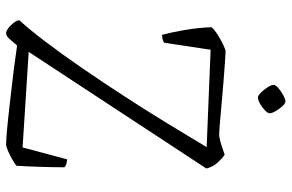

<svg xmlns="http://www.w3.org/2000/svg" viewBox="-183 -772 955 629"><g transform="rotate(90 294.5 -457.5)"><path d="M88 0Q79 0 63.5 -15Q48 -30 46 -43Q78 -78 118.5 -131.5Q159 -185 204 -250.5Q249 -316 295 -387Q340 -456 382.5 -525.5Q425 -595 462 -657L143 -670L120 -518Q111 -511 94 -511Q87 -537 79 -581.5Q71 -626 69 -673Q78 -683 94.5 -693.5Q111 -704 127 -711.5Q143 -719 148 -719Q155 -719 183.5 -717Q212 -715 250 -712Q288 -709 325 -705.5Q362 -702 388 -700Q414 -698 418 -698Q432 -698 452.5 -704.5Q473 -711 487 -716Q499 -708 513 -692.5Q527 -677 532 -656L150 -74L463 -54L502 -200Q514 -199 520.5 -196Q527 -193 528 -191Q528 -154 526.5 -108.5Q525 -63 523 -34Q516 -28 502 -20Q488 -12 474 -6Q460 0 453 0Q440 0 406 -3Q372 -6 329 -11Q286 -16 243 -21Q200 -26 169 -30.5Q138 -35 129 -36Q118 -23 108 -11.5Q98 0 88 0ZM299 -825Q293 -825 283.5 -834.5Q274 -844 266 -856.5Q258 -869 258 -876Q258 -883 268.5 -892Q279 -901 292 -908Q305 -915 312 -915Q319 -915 328 -905Q337 -895 344 -883Q351 -871 351 -863Q351 -857 341.5 -848Q332 -839 320 -832Q308 -825 299 -825Z"/></g></svg>

Font: Texturina 72pt Thin
Style: Regular
Weight: 100
Designer: Guillermo Torres Carreño
Foundry: Omnibus-Type
Version: Version 1.002; ttfautohint (v1.8.3)